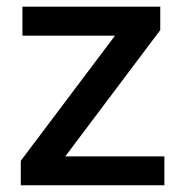

<svg xmlns="http://www.w3.org/2000/svg" viewBox="-20 -548 540 568"><path d="M466.3 0H77.1V-85.4H466.3ZM108.9 0H41.5V-72.3L384.8 -528.3H454.1V-459ZM410.6 -442.4H46.4V-528.3H410.6Z"/></svg>

Font: Heebo Medium
Style: Regular
Weight: 500
Designer: Oded Ezer
Foundry: Ezer Type House
Version: Version 3.100